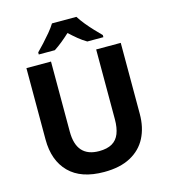

<svg xmlns="http://www.w3.org/2000/svg" viewBox="-134 -1039 1015 1154"><g transform="rotate(-15 373.5 -462.0)"><path d="M667 -272Q667 -188 634.5 -124.5Q602 -61 536 -25.5Q470 10 371 10Q228 10 154 -64.5Q80 -139 80 -270V-714H233V-278Q233 -198 268.5 -158.5Q304 -119 374 -119Q424 -119 455 -137Q486 -155 500 -191Q514 -227 514 -279V-714H667ZM450 -934Q464 -911 486.5 -883.5Q509 -856 533 -830.5Q557 -805 575 -787V-774H475Q449 -789 424 -809.5Q399 -830 373 -854Q347 -830 323 -810.5Q299 -791 273 -774H173V-787Q192 -806 215.5 -831.5Q239 -857 261.5 -884Q284 -911 298 -934Z"/></g></svg>

Font: Noto Sans Khmer
Style: Bold
Weight: 700
Version: Version 2.003